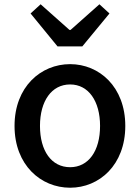

<svg xmlns="http://www.w3.org/2000/svg" viewBox="-20 -864 655 898"><path d="M308 14C444 14 566 -92 566 -275C566 -458 444 -564 308 -564C171 -564 48 -458 48 -275C48 -92 171 14 308 14ZM308 -82C221 -82 167 -158 167 -275C167 -391 221 -469 308 -469C394 -469 448 -391 448 -275C448 -158 394 -82 308 -82ZM249 -647H365L492 -801L445 -844L310 -724H305L170 -844L123 -801Z"/></svg>

Font: Noto Sans CJK TC Medium
Style: Regular
Weight: 500
Designer: Ryoko NISHIZUKA 西塚涼子 (kana, bopomofo & ideographs); Paul D. Hunt (Latin, Greek & Cyrillic); Sandoll Communications 산돌커뮤니
Foundry: Adobe
Version: Version 2.004;hotconv 1.0.118;makeotfexe 2.5.65603